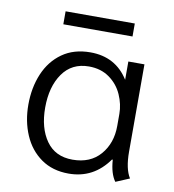

<svg xmlns="http://www.w3.org/2000/svg" viewBox="-76 -710 714 787"><g transform="rotate(10 281.5 -316.5)"><path d="M50 -240Q50 -311 74.5 -369Q99 -427 147 -461Q195 -495 264 -495Q369 -495 423 -409V-485H490V-122Q490 -50 513 -14L456 10Q434 -20 430 -77L427 -78Q365 10 261 10Q194 10 146.5 -23.5Q99 -57 74.5 -114Q50 -171 50 -240ZM424 -217V-267Q424 -307 406.5 -346.5Q389 -386 353.5 -411.5Q318 -437 268 -437Q197 -437 158.5 -382Q120 -327 120 -240Q120 -155 157.5 -102Q195 -49 267 -49Q341 -49 382.5 -97Q424 -145 424 -217ZM134 -643H422V-589H134Z"/></g></svg>

Font: Niramit Light
Style: Regular
Weight: 300
Designer: Katatrad Aksorn Co.,Ltd.
Foundry: Cadson Demak Co.,Ltd.
Version: Version 1.000; ttfautohint (v1.6)